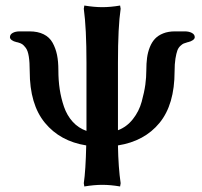

<svg xmlns="http://www.w3.org/2000/svg" viewBox="-20 -671 732 697"><path d="M351.1 -645Q381.3 -645 416 -650.9L418 -639.2Q408.2 -574.2 408.2 -442.9V-198.2Q440.4 -210.4 462.6 -238.8Q484.9 -267.1 494.4 -302Q503.9 -336.9 507.6 -363.8Q511.2 -390.6 511.2 -416Q511.2 -440.9 513.9 -461.2Q516.6 -481.4 523.9 -499.8Q531.2 -518.1 542.7 -530.3Q554.2 -542.5 572.5 -549.8Q590.8 -557.1 615.2 -557.1H650.9Q666 -557.1 676.5 -551.5Q687 -545.9 687 -536.1Q687 -530.3 680.2 -525.4Q673.3 -520.5 663.1 -518.1Q662.6 -518.1 660.9 -517.6Q659.2 -517.1 658.2 -517.1H659.2Q650.9 -514.6 646.5 -512.9Q642.1 -511.2 634.8 -504.4Q627.4 -497.6 623.8 -487.5Q620.1 -477.5 616.9 -458.3Q613.8 -439 613.8 -412.1Q613.8 -291.5 559.1 -224.9Q504.4 -158.2 408.2 -143.1Q409.7 -61.5 418 -5.9L416 5.9Q381.3 0 351.1 0Q322.3 0 286.1 5.9L284.2 -5.9Q291 -51.8 293 -143.1Q198.2 -158.2 143.1 -225.1Q87.9 -292 87.9 -412.1Q87.9 -444.8 84.5 -466.1Q81.1 -487.3 73.5 -497.3Q65.9 -507.3 60.5 -510.7Q55.2 -514.2 44.9 -517.1L40 -518.1Q29.3 -520.5 22.7 -525.4Q16.1 -530.3 16.1 -536.1Q16.1 -545.9 26.1 -551.5Q36.1 -557.1 51.8 -557.1H86.9Q117.2 -557.1 138.4 -546.6Q159.7 -536.1 170.9 -515.9Q182.1 -495.6 187 -471.7Q191.9 -447.8 191.9 -416Q191.9 -379.4 196.8 -346.9Q201.7 -314.5 212.4 -283.2Q223.1 -252 243.9 -229Q264.6 -206.1 293.9 -195.8V-442.9Q293.9 -568.8 284.2 -639.2L286.1 -650.9Q322.3 -645 351.1 -645Z"/></svg>

Font: Linear Smooth
Style: Bold
Weight: 700
Designer: Philipp H. Poll, Flanker
Foundry: Philipp H. Poll, reworked by Flanker
Version: Version 1.061 | FøM Fix